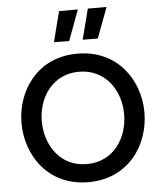

<svg xmlns="http://www.w3.org/2000/svg" viewBox="-64 -1065 956 1131"><g transform="rotate(-5 413.5 -499.5)"><path d="M439 -1009H328L282 -829L372 -828ZM609 -1009H498L452 -829L541 -828ZM413 10C653 10 777 -181 777 -371C777 -559 653 -750 413 -750C174 -750 50 -559 50 -371C50 -181 174 10 413 10ZM413 -97C255 -97 170 -231 170 -371C170 -509 255 -643 413 -643C572 -643 657 -509 657 -371C657 -231 572 -97 413 -97Z"/></g></svg>

Font: Be Vietnam Pro Medium
Style: Regular
Weight: 500
Designer: Lam Bao, Tony Le, Vietanh Nguyen
Foundry: Yellow Type Foundry
Version: Version 1.002